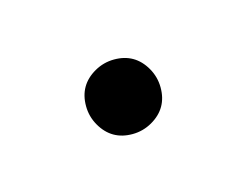

<svg xmlns="http://www.w3.org/2000/svg" viewBox="-29 -572 159 123"><g transform="rotate(15 50.0 -510.0)"><path d="M25 -510Q25 -504 28.5 -498Q32 -492 38 -488.5Q44 -485 50 -485Q56 -485 62 -488.5Q68 -492 71.5 -498Q75 -504 75 -510Q75 -516 71.5 -522Q68 -528 62 -531.5Q56 -535 50 -535Q44 -535 38 -531.5Q32 -528 28.5 -522Q25 -516 25 -510Z"/></g></svg>

Font: Linefont ExtraLight
Style: Regular
Weight: 250
Monospace: yes
Version: Version 3.002;gftools[0.9.33]